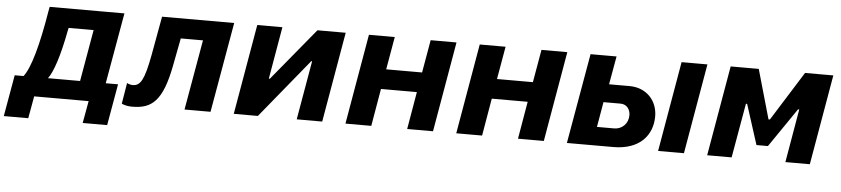

<svg xmlns="http://www.w3.org/2000/svg" viewBox="-98 -747 4831 1103"><g transform="rotate(5 2317.5 -196.0)"><path d="M-57 128H84L107 0H421L398 128H539L581 -111H510L582 -520H151L146 -494C114 -299 76 -161 36 -111H-15ZM177 -111C207 -151 239 -247 267 -396L270 -409H414L362 -111Z M673 10C784 10 847 -36 887 -249L917 -405H1045L974 0H1124L1215 -520H799L758 -294C731 -151 710 -114 665 -114C653 -114 640 -118 632 -123L612 -2C630 6 648 10 673 10Z M1258 0H1397L1675 -340H1680L1621 0H1768L1858 -520H1695L1447 -219H1441L1493 -520H1348Z M2348 -520 2315 -331H2108L2141 -520H1992L1902 0H2051L2088 -216H2295L2258 0H2407L2497 -520Z M2987 -520 2954 -331H2747L2780 -520H2631L2541 0H2690L2727 -216H2934L2897 0H3046L3136 -520Z M3179 0H3447C3599 0 3671 -88 3671 -196C3671 -287 3607 -357 3509 -357H3391L3420 -520H3270ZM3705 0H3854L3944 -520H3795ZM3343 -107 3368 -252H3467C3500 -252 3523 -226 3523 -190C3523 -141 3487 -107 3442 -107Z M3988 0H4129L4184 -314H4191L4265 -83H4331L4485 -308H4492L4439 0H4580L4670 -520H4507L4329 -236H4321L4240 -520H4078Z"/></g></svg>

Font: Fixel Display 20240404
Style: Bold Italic
Weight: 700
Italic angle: -10°
Designer: AlfaBravo + MacPaw
Foundry: Kyrylo Tkachov, Marchela Mozhyna, Serhii Makarenko, Maria Weinstein, Zakhar Kryvoshyya
Version: Version 1.211;Glyphs 3.2 (3225)